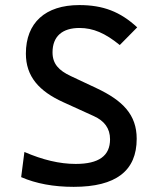

<svg xmlns="http://www.w3.org/2000/svg" viewBox="-20 -723 626 753"><path d="M269 9.8C435.1 9.8 516.1 -53.2 516.1 -178.7C516.1 -273.4 461.4 -328.6 358.9 -377L257.3 -424.8C210.4 -446.8 186 -472.7 186 -517.6C186 -580.6 224.6 -613.3 291.5 -613.3C345.2 -613.3 392.1 -593.3 449.7 -546.4L518.1 -615.7C451.7 -677.2 384.3 -703.1 291 -703.1C157.7 -703.1 81.5 -633.8 81.5 -512.7C81.5 -422.9 133.3 -365.2 228 -322.3L348.1 -267.6C389.2 -249 411.6 -219.7 411.6 -176.8C411.6 -111.8 367.7 -80.1 276.9 -80.1C213.4 -80.1 147 -96.2 75.7 -127L63 -28.3C121.6 -2.9 189.9 9.8 269 9.8Z"/></svg>

Font: CaskaydiaCove Nerd Font
Style: Regular
Weight: 400
Designer: Aaron Bell
Foundry: Saja Typeworks
Version: Version 2111.1;Nerd Fonts 2.3.3